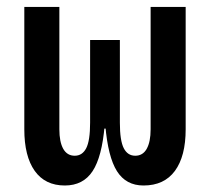

<svg xmlns="http://www.w3.org/2000/svg" viewBox="-20 -538 626 567"><path d="M403.8 9.8Q352.1 9.8 325.4 -32.5Q298.8 -74.7 291 -168H291.5L334 -175.8Q334 -122.6 345.5 -100.3Q356.9 -78.1 379.4 -78.1Q401.9 -78.1 413.3 -98.6Q424.8 -119.1 424.8 -156.2V-517.6H528.3V-156.2Q528.3 -76.7 496.6 -33.4Q464.8 9.8 403.8 9.8ZM171.4 9.8Q113.3 9.8 82.5 -33.4Q51.8 -76.7 51.8 -156.2V-517.6H155.3V-156.2Q155.3 -119.1 166.7 -98.6Q178.2 -78.1 200.7 -78.1Q223.1 -78.1 234.6 -100.3Q246.1 -122.6 246.1 -175.8L288.6 -168H289.1Q281.2 -74.7 253.4 -32.5Q225.6 9.8 171.4 9.8ZM246.1 -158.2V-419.9H334V-158.2Z"/></svg>

Font: Cascadia Code
Style: Regular
Weight: 400
Monospace: yes
Designer: Aaron Bell
Foundry: Saja Typeworks
Version: Version 2106.017